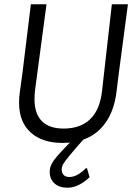

<svg xmlns="http://www.w3.org/2000/svg" viewBox="-20 -660 637 896"><path d="M534 -315 525 -242Q513 -123 448 -58Q383 7 272 7Q177 7 123 -42Q69 -91 69 -180Q69 -209 73 -234L85 -321L124 -640H197L144 -243Q141 -219 141 -198Q141 -129 175.5 -94.5Q210 -60 277 -60Q355 -60 400.5 -103.5Q446 -147 456 -234L502 -640H577ZM212 142Q212 123 220.5 106Q229 89 249.5 65.5Q270 42 321 -10H370Q331 34 306.5 63.5Q282 93 275 105.5Q268 118 268 130Q268 147 277 156.5Q286 166 304 166Q340 166 381 125H386L398 167Q346 216 295 216Q257 216 234.5 196Q212 176 212 142Z"/></svg>

Font: Alegreya Sans SC
Style: Italic
Weight: 400
Italic angle: -7°
Designer: Juan Pablo del Peral
Foundry: Huerta Tipografica
Version: Version 2.008; ttfautohint (v1.6)